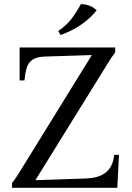

<svg xmlns="http://www.w3.org/2000/svg" viewBox="-20 -890 627 910"><path d="M37 0V-23Q47 -35 56 -48.5Q65 -62 73 -75L414 -627V-629L194 -622Q154 -621 133.5 -606.5Q113 -592 106 -567Q99 -542 96 -509H73V-665H526V-642Q516 -629 507.5 -616Q499 -603 491 -590L149 -38V-36L386 -44Q436 -46 464.5 -61.5Q493 -77 506 -102Q519 -127 521 -156H544L536 0ZM363 -870Q383 -871 404 -863Q425 -855 438 -841Q410 -805 366.5 -774.5Q323 -744 267 -724L256 -743Q297 -771 321 -803.5Q345 -836 363 -870Z"/></svg>

Font: Bona Nova
Style: Regular
Weight: 400
Designer: Mateusz Machalski
Foundry: Capitalics
Version: Version 4.001; ttfautohint (v1.8.3)